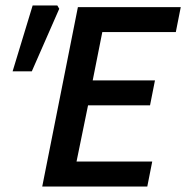

<svg xmlns="http://www.w3.org/2000/svg" viewBox="-20 -680 679 700"><path d="M134 0 264 -654H639L621 -563H353L318 -387H545L527 -296H301L259 -91H535L517 0ZM26 -420 99 -660H189L196 -648L96 -420Z"/></svg>

Font: Source Sans 3 Semibold
Style: Italic
Weight: 600
Italic angle: -11°
Designer: Paul D. Hunt
Foundry: Adobe
Version: Version 3.052;hotconv 1.1.0;makeotfexe 2.6.0